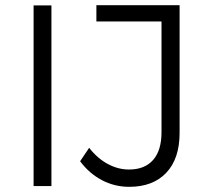

<svg xmlns="http://www.w3.org/2000/svg" viewBox="-20 -720 825 743"><path d="M110 -699H179V0H110ZM480 3Q424 3 375 -22.5Q326 -48 290 -96L325 -148Q357 -107 397 -85.5Q437 -64 479 -64Q540 -64 572.5 -101Q605 -138 605 -208V-637H353V-700H675V-206Q675 -106 623.5 -51.5Q572 3 480 3Z"/></svg>

Font: Gontserrat Light
Style: Regular
Weight: 300
Designer: Julieta Ulanovsky
Foundry: Julieta Ulanovsky
Version: Version 6.001